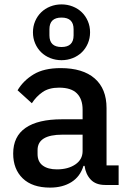

<svg xmlns="http://www.w3.org/2000/svg" viewBox="-20 -842 589 874"><path d="M459 0Q416 0 393 -24.5Q370 -49 365 -87H360Q345 -38 305 -13Q265 12 208 12Q127 12 83.5 -30Q40 -72 40 -143Q40 -221 96.5 -260Q153 -299 262 -299H356V-343Q356 -391 330 -417Q304 -443 249 -443Q203 -443 174 -423Q145 -403 125 -372L60 -431Q86 -475 133 -503.5Q180 -532 256 -532Q357 -532 411 -485Q465 -438 465 -350V-89H520V0ZM239 -71Q290 -71 323 -93.5Q356 -116 356 -154V-229H264Q151 -229 151 -159V-141Q151 -106 174.5 -88.5Q198 -71 239 -71ZM260 -568Q233 -568 209 -577.5Q185 -587 167.5 -604Q150 -621 140 -644.5Q130 -668 130 -695Q130 -722 140 -745.5Q150 -769 167.5 -786Q185 -803 209 -812.5Q233 -822 260 -822Q287 -822 311 -812.5Q335 -803 352.5 -786Q370 -769 380 -745.5Q390 -722 390 -695Q390 -668 380 -644.5Q370 -621 352.5 -604Q335 -587 311 -577.5Q287 -568 260 -568ZM260 -628Q315 -628 315 -681V-709Q315 -762 260 -762Q205 -762 205 -709V-681Q205 -628 260 -628Z"/></svg>

Font: IBM Plex Thai Medium
Style: Regular
Weight: 500
Designer: Mike Abbink, Paul van der Laan, Pieter van Rosmalen, Ben Mitchell, Mark Frömberg
Foundry: Bold Monday
Version: Version 1.0